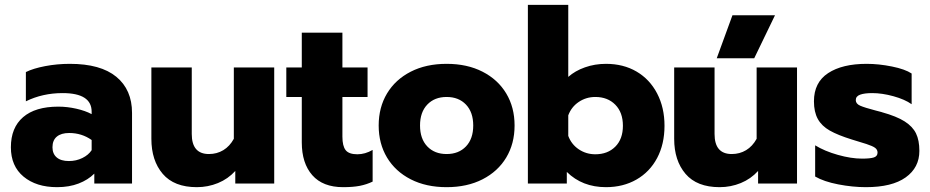

<svg xmlns="http://www.w3.org/2000/svg" viewBox="-20 -759 3847 794"><path d="M25 -150Q25 -231 75.5 -274.5Q126 -318 221 -318Q258 -318 295.5 -309.5Q333 -301 359 -287V-297Q359 -374 239 -374Q156 -374 87 -340V-461Q117 -476 166.5 -485.5Q216 -495 269 -495Q396 -495 461 -441.5Q526 -388 526 -292V0H370V-41Q344 -15 305 0Q266 15 216 15Q130 15 77.5 -28.5Q25 -72 25 -150ZM359 -138V-180Q318 -209 266 -209Q233 -209 215 -194Q197 -179 197 -150Q197 -123 214.5 -108Q232 -93 265 -93Q295 -93 320.5 -105.5Q346 -118 359 -138Z M606 -185V-480H773V-205Q773 -122 844 -122Q877 -122 903.5 -138Q930 -154 947 -185V-480H1114V0H953V-52Q923 -19 881.5 -2Q840 15 794 15Q700 15 653 -40Q606 -95 606 -185Z M1228 -170V-358H1164V-480H1228V-624H1396V-480H1500V-358H1396V-194Q1396 -155 1409.5 -138Q1423 -121 1458 -121Q1490 -121 1521 -139V-8Q1496 4 1468 9.5Q1440 15 1399 15Q1315 15 1271.5 -34.5Q1228 -84 1228 -170Z M1546 -240Q1546 -315 1580.5 -372.5Q1615 -430 1678.5 -462.5Q1742 -495 1827 -495Q1912 -495 1975.5 -462.5Q2039 -430 2073.5 -372.5Q2108 -315 2108 -240Q2108 -165 2073.5 -107.5Q2039 -50 1975.5 -17.5Q1912 15 1827 15Q1742 15 1678.5 -17.5Q1615 -50 1580.5 -107.5Q1546 -165 1546 -240ZM1937 -240Q1937 -295 1907 -326.5Q1877 -358 1827 -358Q1777 -358 1747 -326.5Q1717 -295 1717 -240Q1717 -185 1747 -153.5Q1777 -122 1827 -122Q1877 -122 1907 -153.5Q1937 -185 1937 -240Z M2324 -48V0H2163V-739H2330V-441Q2358 -466 2399 -480.5Q2440 -495 2486 -495Q2558 -495 2612.5 -463Q2667 -431 2697.5 -372.5Q2728 -314 2728 -239Q2728 -163 2697.5 -105.5Q2667 -48 2612 -16.5Q2557 15 2486 15Q2388 15 2324 -48ZM2556 -239Q2556 -294 2524.5 -326Q2493 -358 2442 -358Q2404 -358 2373.5 -337.5Q2343 -317 2330 -282V-197Q2343 -162 2373.5 -141.5Q2404 -121 2442 -121Q2493 -121 2524.5 -152.5Q2556 -184 2556 -239Z M3009 -696H3185L3099 -518H2944ZM2768 -185V-480H2935V-205Q2935 -122 3006 -122Q3039 -122 3065.5 -138Q3092 -154 3109 -185V-480H3276V0H3115V-52Q3085 -19 3043.5 -2Q3002 15 2956 15Q2862 15 2815 -40Q2768 -95 2768 -185Z M3351 -29V-158Q3390 -134 3445 -118.5Q3500 -103 3545 -103Q3579 -103 3594 -108Q3609 -113 3609 -128Q3609 -140 3599 -147.5Q3589 -155 3563 -163.5Q3537 -172 3503 -182Q3445 -200 3411.5 -219Q3378 -238 3362 -267Q3346 -296 3346 -340Q3346 -418 3404.5 -456.5Q3463 -495 3564 -495Q3614 -495 3668.5 -484Q3723 -473 3750 -455V-328Q3722 -348 3675 -361Q3628 -374 3587 -374Q3555 -374 3537 -367.5Q3519 -361 3519 -345Q3519 -330 3537 -322Q3555 -314 3601 -302Q3632 -294 3627 -295Q3688 -278 3721 -257Q3754 -236 3768 -207.5Q3782 -179 3782 -135Q3782 -66 3725.5 -25.5Q3669 15 3561 15Q3506 15 3446.5 3.5Q3387 -8 3351 -29Z"/></svg>

Font: Readiness
Style: Bold
Weight: 700
Designer: Katatrad Team
Foundry: CadsonDemak
Version: Version 1.00;January 16, 2020;FontCreator 12.0.0.2550 64-bit